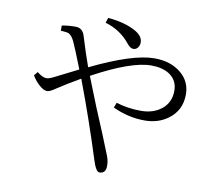

<svg xmlns="http://www.w3.org/2000/svg" viewBox="-88 -893 1175 1037"><g transform="rotate(10 500.0 -374.0)"><path d="M317.9 -487.8Q272.5 -603.5 257.8 -633.8Q243.2 -663.1 227.1 -670.4Q215.8 -675.3 183.1 -676.8V-705.1Q216.8 -711.9 258.8 -711.9Q296.9 -711.9 309.1 -670.9Q339.4 -571.8 362.8 -507.8Q588.9 -617.7 708 -617.7Q798.3 -617.7 855.5 -569.3Q908.2 -524.9 908.2 -454.6Q908.2 -366.7 839.8 -316.9Q786.1 -277.8 712.9 -277.8Q623 -277.8 537.1 -317.9L547.9 -345.7Q611.3 -325.7 684.1 -325.7Q753.9 -325.7 799.3 -363.8Q843.3 -401.4 843.3 -462.9Q843.3 -522 796.4 -552.2Q758.3 -576.7 697.3 -576.7Q587.9 -576.7 379.9 -463.9L444.8 -300.8Q506.3 -155.8 543 -62Q556.2 -32.7 556.2 -1Q556.2 41 521 41Q501.5 41 481.9 -22.9Q416 -231.4 336.9 -440.9Q256.8 -394.5 208 -361.8Q181.2 -342.8 166 -342.8Q147.5 -342.8 123.5 -363.8Q101.1 -383.3 82 -414.1L99.1 -435.1Q128.9 -410.6 150.9 -410.6Q163.6 -410.6 189 -422.9Q211.9 -434.6 317.9 -487.8ZM422.9 -789.1Q517.1 -781.7 579.1 -746.1Q619.1 -722.2 619.1 -689Q619.1 -670.9 608.9 -659.2Q599.6 -647.9 585 -647.9Q568.4 -647.9 547.9 -673.8Q496.1 -737.3 414.1 -761.2Z"/></g></svg>

Font: I.Ming
Style: Regular
Weight: 400
Designer: Ichiten Fonts Project
Version: Version 6.11; Dec 27, 2019